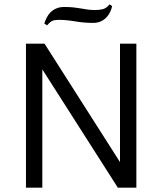

<svg xmlns="http://www.w3.org/2000/svg" viewBox="-20 -860 744 880"><path d="M530 -117V-660H605V0H520L174 -542V0H99V-660H184ZM494 -832Q491 -818 484.5 -804.5Q478 -791 467.5 -780Q457 -769 442 -762Q427 -755 406 -755Q366 -755 324.5 -762Q283 -769 251 -769Q226 -769 216 -762.5Q206 -756 196 -744L183 -752Q187 -765 194 -779Q201 -793 211.5 -803.5Q222 -814 237.5 -821Q253 -828 274 -828Q299 -828 317.5 -826Q336 -824 352 -821Q368 -818 383 -816Q398 -814 417 -814Q434 -814 451 -818Q468 -822 482 -840Z"/></svg>

Font: Quattrocento Sans
Style: Regular
Weight: 400
Designer: Pablo Impallari
Foundry: Pablo Impallari, Igino Marini, Brenda Gallo
Version: Version 2.000